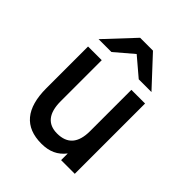

<svg xmlns="http://www.w3.org/2000/svg" viewBox="-208 -854 987 987"><g transform="rotate(45 286.0 -360.0)"><path d="M260 12Q168.5 12 122.5 -43Q76.5 -98 76.5 -208V-511H176V-212.5Q176 -147.5 202.2 -114.8Q228.5 -82 280 -82Q336 -82 363.8 -114.2Q391.5 -146.5 391.5 -210.5V-511H491V0H391.5V-48.5Q367.5 -17.5 335.5 -2.8Q303.5 12 260 12ZM88 -576 234 -732H327.5L472.5 -576H380L280.5 -660.5L181.5 -576Z"/></g></svg>

Font: Overpass Medium
Style: Regular
Weight: 500
Designer: Delve Withrington, Dave Bailey, Thomas Jockin
Foundry: Delve Fonts LLC
Version: Version 4.000